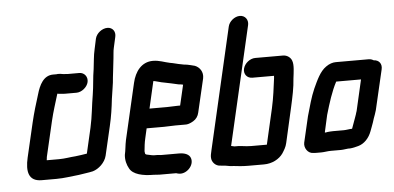

<svg xmlns="http://www.w3.org/2000/svg" viewBox="-54 -872 2148 1048"><g transform="rotate(-5 1020.0 -348.0)"><path d="M392 -529H328C322 -529 309 -531 303 -531C294 -533 284 -534 275 -534C272 -533 268 -533 264 -533H249C196 -533 172 -482 158 -433C142 -382 128 -337 115 -282L71 -93C54 -19 64 36 137 36H217C261 36 299 29 341 25C368 20 394 18 419 12C451 3 487 -29 496 -67L533 -226C545 -277 552 -326 557 -372C562 -412 571 -453 573 -489L577 -523C580 -548 582 -570 585 -593C588 -614 587 -629 592 -650L605 -708C612 -737 595 -761 566 -761C537 -761 506 -737 499 -708L487 -652C478 -614 477 -579 472 -543C464 -497 463 -452 455 -404C445 -347 441 -288 427 -226L395 -87C373 -84 355 -80 332 -78C301 -76 274 -70 241 -70H174C174 -73 174 -77 175 -80C175 -85 176 -89 177 -93L221 -282C233 -333 248 -377 262 -424L263 -427C268 -426 273 -425 278 -425C287 -424 296 -423 304 -423H368C396 -423 427 -448 433 -476C439 -504 420 -529 392 -529Z M852 -302H757L791 -450C794 -449 796 -449 798 -449C813 -446 832 -439 847 -437C874 -432 899 -426 926 -420L943 -418C946 -417 948 -417 951 -416L925 -304H914C901 -304 867 -302 852 -302ZM890 -198H943C956 -197 971 -202 988 -212C1005 -222 1016 -238 1020 -257L1063 -441C1070 -476 1050 -503 1024 -513C1012 -517 994 -520 982 -523L965 -525L950 -528C931 -531 910 -538 890 -541C860 -547 833 -560 798 -560C736 -560 699 -511 685 -449L614 -142C608 -114 607 -87 601 -62C598 -33 606 -6 617 13C635 48 689 60 749 60C759 60 769 62 780 62H872C873 62 873 62 874 63L882 65C925 76 973 28 959 -13C952 -34 928 -44 896 -44H797C789 -45 782 -46 774 -46H759C753 -47 748 -47 745 -48L731 -51C722 -53 718 -53 714 -56L712 -58C712 -61 709 -69 710 -75C712 -95 714 -118 720 -143L732 -196H827C842 -196 877 -198 890 -198Z M1331 -421H1450C1449 -418 1449 -414 1449 -410C1442 -357 1436 -304 1423 -246L1378 -50H1292C1258 -50 1233 -58 1202 -56H1201C1196 -57 1190 -59 1183 -60L1333 -710C1339 -738 1321 -763 1292 -763C1263 -763 1233 -738 1227 -710L1074 -46C1070 -29 1067 -15 1068 -6C1068 17 1088 42 1117 42C1119 42 1122 42 1126 43C1146 43 1162 50 1183 50H1185C1208 53 1238 56 1267 56H1353C1398 56 1437 35 1458 5C1468 -11 1479 -27 1484 -50L1528 -244C1540 -298 1551 -348 1554 -397C1558 -430 1565 -471 1556 -494C1551 -510 1533 -527 1508 -527H1356C1327 -527 1297 -503 1290 -474C1283 -445 1302 -421 1331 -421Z M1803 -92H1744C1734 -92 1724 -91 1713 -90C1706 -89 1704 -87 1699 -89L1720 -183C1739 -248 1758 -309 1785 -360H1921L1882 -190C1879 -181 1877 -176 1877 -174C1875 -169 1873 -162 1870 -154L1862 -132C1857 -119 1854 -109 1849 -96C1834 -96 1818 -92 1803 -92ZM1626 17C1631 18 1639 18 1648 18H1671C1686 18 1706 14 1722 14H1779C1786 14 1793 13 1801 12L1818 10H1829C1843 9 1860 5 1874 1C1907 -8 1934 -36 1948 -74C1953 -88 1953 -88 1957 -98C1960 -105 1962 -113 1965 -120L1972 -142C1978 -159 1981 -165 1987 -186L2038 -405C2045 -435 2028 -457 1999 -458C1991 -463 1982 -466 1973 -466H1792C1775 -466 1756 -460 1738 -447C1703 -423 1683 -376 1663 -333C1643 -288 1630 -237 1615 -185L1582 -43C1576 -15 1597 17 1626 17Z"/></g></svg>

Font: Electronic
Style: HvIt
Weight: 900
Version: Version 1.011